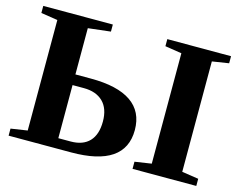

<svg xmlns="http://www.w3.org/2000/svg" viewBox="-93 -795 1167 936"><g transform="rotate(15 491.0 -327.5)"><path d="M443.8 -185.1Q443.8 -250.5 408.9 -284.7Q374 -318.8 312 -318.8H254.9V-50.8H316.9Q378.9 -50.8 411.4 -85.2Q443.8 -119.6 443.8 -185.1ZM254.9 -606V-372.6H333Q467.8 -372.6 536.4 -325.4Q605 -278.3 605 -185.1Q605 0 333 0H17.6V-35.6L101.1 -48.3V-606L17.1 -619.1V-654.8H368.2V-619.1ZM880.9 -48.8 964.8 -36.1V0H643.1V-36.1L727.1 -48.8V-606L643.1 -619.1V-654.8H964.8V-619.1L880.9 -606Z"/></g></svg>

Font: Tinos
Style: Bold
Weight: 700
Designer: Steve Matteson
Foundry: Monotype Imaging Inc.
Version: Version 1.23